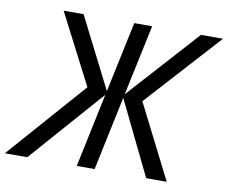

<svg xmlns="http://www.w3.org/2000/svg" viewBox="-128 -812 1080 910"><g transform="rotate(10 412.0 -357.0)"><path d="M-50 0 281 -376 107 -714H203L375 -374L447 -714H533L461 -374L768 -714H874L549 -356L729 0H630L457 -356L382 0H296L371 -356L58 0Z"/></g></svg>

Font: Noto Sans IKEA
Style: Italic
Weight: 400
Italic angle: -12°
Designer: Monotype Design Team
Foundry: Monotype Imaging Inc.
Version: Version 2.001